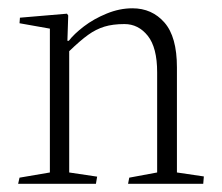

<svg xmlns="http://www.w3.org/2000/svg" viewBox="-20 -450 544 470"><path d="M217.8 -17.6 149.4 -27.8V-324.7Q176.8 -351.1 195.8 -364.7Q214.8 -378.4 235.6 -384.8Q256.3 -391.1 284.7 -391.1Q318.8 -391.1 341.8 -362.3Q364.7 -333.5 364.7 -272.9V-27.8L296.4 -15.1L293.5 0H477.5L479 -18.1L413.1 -27.8V-285.2Q413.1 -359.9 382.6 -394.8Q352.1 -429.7 304.2 -429.7Q272.5 -429.7 241 -416.7Q209.5 -403.8 185.3 -385.3Q161.1 -366.7 148.4 -350.1H145L147 -412.1L144 -416.5L28.8 -406.7L27.8 -393.1L102.1 -379.9V-27.8L27.8 -15.1L24.4 0H214.8Z"/></svg>

Font: Neuton ExtraLight
Style: Regular
Weight: 275
Designer: Brian M Zick
Foundry: Brian M Zick
Version: Version 1.560